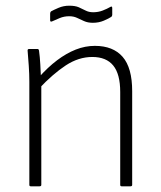

<svg xmlns="http://www.w3.org/2000/svg" viewBox="-20 -654 565 674"><path d="M407 0Q402 0 402 -5V-331Q402 -394 377.5 -424Q353 -454 304 -454Q256 -454 211 -424.5Q166 -395 116 -342V-382Q148 -418 180.5 -442.5Q213 -467 246 -480Q279 -493 313 -493Q377 -493 410.5 -454.5Q444 -416 444 -334V-5Q444 0 438 0ZM88 0Q83 0 83 -5V-367Q83 -394 81 -423Q79 -452 77 -475Q76 -482 82 -482H112Q116 -482 117 -476Q120 -455 121.5 -427.5Q123 -400 124 -376L125 -363V-5Q125 0 119 0ZM306 -574Q288 -574 275 -580Q262 -586 250 -591.5Q238 -597 223 -597Q205 -597 189.5 -590.5Q174 -584 163 -579Q156 -576 156 -583V-606Q156 -611 159 -614Q168 -619 185.5 -626.5Q203 -634 223 -634Q244 -634 256.5 -628.5Q269 -623 280.5 -617Q292 -611 307 -611Q325 -611 340.5 -617Q356 -623 368 -630Q371 -632 372.5 -630.5Q374 -629 374 -626V-602Q374 -598 371 -595Q362 -589 344.5 -581.5Q327 -574 306 -574Z"/></svg>

Font: Sofia Sans Semi Condensed ExtraLight
Style: Regular
Weight: 250
Version: Version 4.100